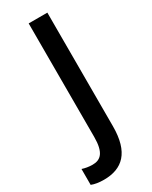

<svg xmlns="http://www.w3.org/2000/svg" viewBox="-298 -764 803 1015"><g transform="rotate(-30 104.0 -256.5)"><path d="M11 201C124 201 193 139 193 -21V-714H79V-21C79 74 48 102 -1 102C-25 102 -46 98 -64 92V189C-44 197 -19 201 11 201Z"/></g></svg>

Font: Noto Sans UI SemiCondensed Medium
Style: Regular
Weight: 500
Width: 4
Designer: Monotype Design Team
Foundry: Monotype Imaging Inc.
Version: Version 1.901